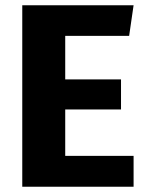

<svg xmlns="http://www.w3.org/2000/svg" viewBox="-20 -713 566 733"><path d="M473 -576H229V-410H442V-295H229V-118H490V0H65V-693H490Z"/></svg>

Font: Fira Sans BGR
Style: Bold
Weight: 700
Designer: bBox Type GmbH & Carrois Corporate GbR & Edenspiekermann AG
Foundry: bBox Type GmbH & Carrois Corporate GbR & Edenspiekermann AG
Version: Version 4.301